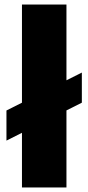

<svg xmlns="http://www.w3.org/2000/svg" viewBox="-20 -828 390 848"><path d="M8.5 -207V-340L341.5 -507.5V-374.5ZM77 0V-808H273.5V0Z"/></svg>

Font: Encode Sans SemiExpanded ExtraBold
Style: Regular
Weight: 800
Width: 6
Designer: Multiple Designers
Foundry: Impallari Type
Version: Version 3.002